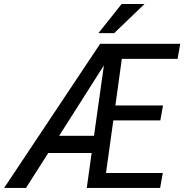

<svg xmlns="http://www.w3.org/2000/svg" viewBox="-75 -927 909 947"><path d="M216.8 -257.3H388.7L437.5 -604.5ZM714.8 0H353L377 -172.4H163.1L53.2 0H-54.7L418.9 -710.9H814L800.8 -636.7H525.9L494.1 -406.7H729L715.8 -333H483.9L447.8 -73.7H728ZM524.9 -907.2H637.7L488.3 -763.7H410.6Z"/></svg>

Font: MAUL Condensed Italic
Style: Condenced Regular Italic
Weight: 400
Italic angle: -12°
Designer: MAUL
Version: Version 1.0; 2020; ttfautohint (v1.8.3)